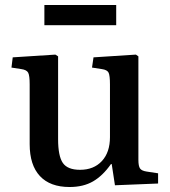

<svg xmlns="http://www.w3.org/2000/svg" viewBox="-20 -736 682 770"><path d="M259 14Q181 14 140 -30Q99 -74 99 -158V-398Q99 -433 93 -444.5Q87 -456 65 -459L26 -465L31 -506L202 -517L213 -510V-178Q213 -110 232 -82.5Q251 -55 301 -55Q356 -55 388.5 -90Q421 -125 421 -186V-398Q421 -433 415.5 -444.5Q410 -456 388 -459L349 -465L355 -506L525 -517L535 -510V-95Q535 -70 541.5 -60.5Q548 -51 568 -48L614 -41V0L441 7L428 -78H425Q392 -31 353 -8.5Q314 14 259 14ZM158 -635V-716H446V-635Z"/></svg>

Font: Literata 36pt Medium
Style: Regular
Weight: 500
Designer: Latin by Veronika Burian and Jose Scaglione. Greek by Irene Vlachou. Cyrillic by Vera Evstafieva.
Foundry: TypeTogether
Version: Version 3.002